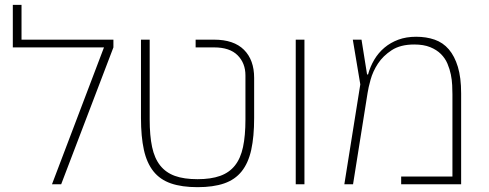

<svg xmlns="http://www.w3.org/2000/svg" viewBox="-20 -762 2022 794"><path d="M410 -566H33V-742H69V-598H449V-566L233 0H195Z M797 12Q732 12 687 -3.5Q642 -19 614.5 -53.5Q587 -88 575 -142.5Q563 -197 563 -274V-598H599V-268Q599 -201 609 -154Q619 -107 642.5 -77.5Q666 -48 703.5 -34.5Q741 -21 797 -21Q852 -21 890 -34.5Q928 -48 951.5 -77.5Q975 -107 985 -154Q995 -201 995 -268V-450Q995 -501 962.5 -533.5Q930 -566 865 -566H789V-598H865Q947 -598 989 -556Q1031 -514 1031 -440V-274Q1031 -197 1019 -142.5Q1007 -88 979.5 -53.5Q952 -19 907 -3.5Q862 12 797 12Z M1203 -598H1239V0H1203Z M1470 -413 1439 -598H1475L1498 -454H1502Q1511 -487 1528 -515.5Q1545 -544 1570 -565Q1595 -586 1627.5 -598Q1660 -610 1701 -610Q1743 -610 1777.5 -598Q1812 -586 1836 -558Q1860 -530 1873.5 -485.5Q1887 -441 1887 -376V0H1639V-32H1851V-372Q1851 -388 1850 -409.5Q1849 -431 1844.5 -453.5Q1840 -476 1830.5 -498.5Q1821 -521 1803.5 -538.5Q1786 -556 1759 -567Q1732 -578 1693 -578Q1636 -578 1600 -554.5Q1564 -531 1543 -499Q1522 -467 1512.5 -432.5Q1503 -398 1500 -377L1440 0H1404Z"/></svg>

Font: IBM Plex Sans Hebrew ExtLt
Style: Regular
Weight: 200
Designer: Mike Abbink, Paul van der Laan, Pieter van Rosmalen, Yanek Iontef
Foundry: Bold Monday
Version: Version 1.3